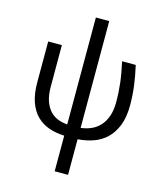

<svg xmlns="http://www.w3.org/2000/svg" viewBox="-141 -862 1022 1205"><g transform="rotate(15 370.0 -259.5)"><path d="M417 -758.8V-64.9Q455.1 -69.3 487.1 -84Q519 -98.6 542.2 -125Q565.4 -151.4 578.1 -189.5Q590.8 -227.5 590.8 -277.8Q590.8 -312.5 588.9 -343.8Q586.9 -375 583.3 -405.8Q579.6 -436.5 573.7 -468.5Q567.9 -500.5 560.1 -536.1H648.9Q656.7 -501 662.6 -469Q668.5 -437 672.4 -406.2Q676.3 -375.5 678.2 -344.7Q680.2 -314 680.2 -280.8Q680.2 -204.1 658.9 -150.4Q637.7 -96.7 601.8 -62.5Q565.9 -28.3 518.1 -11.5Q470.2 5.4 417 8.8V240.2H330.1V8.8Q275.9 6.8 230 -9Q184.1 -24.9 150.6 -58.1Q117.2 -91.3 98.6 -143.6Q80.1 -195.8 80.1 -271V-536.1H168.9V-267.1Q168.9 -211.4 182.1 -173.8Q195.3 -136.2 217.3 -112.5Q239.3 -88.9 268.6 -77.6Q297.9 -66.4 330.1 -64V-758.8Z"/></g></svg>

Font: Droid Sans
Style: Regular
Weight: 400
Foundry: Ascender Corporation
Version: Version 1.00 build 114